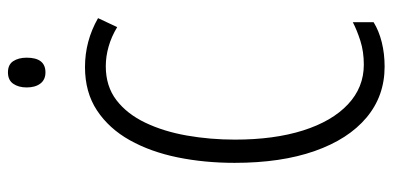

<svg xmlns="http://www.w3.org/2000/svg" viewBox="-266 -688 964 471"><g transform="rotate(-90 215.5 -452.0)"><path d="M289 -674Q240 -674 206 -648Q172 -622 150.5 -577Q129 -532 119 -475Q109 -418 109 -357Q109 -261 131.5 -190Q154 -119 195.5 -80Q237 -41 293 -41Q325 -41 351.5 -49.5Q378 -58 397 -68V-17Q376 -4 348 3Q320 10 288 10Q216 10 163 -34.5Q110 -79 81 -161.5Q52 -244 52 -358Q52 -432 65.5 -498Q79 -564 107.5 -615Q136 -666 180.5 -695.5Q225 -725 287 -725Q351 -725 407 -693L385 -646Q362 -660 337.5 -667Q313 -674 289 -674ZM274 -914Q293 -914 301.5 -901Q310 -888 310 -868Q310 -822 274 -822Q256 -822 246.5 -834.5Q237 -847 237 -868Q237 -888 246 -901Q255 -914 274 -914Z"/></g></svg>

Font: Noto Sans Lao UI ExtCond Light
Style: Regular
Weight: 300
Width: 2
Designer: Monotype Design Team
Foundry: Monotype Imaging Inc.
Version: Version 2.000; ttfautohint (v1.8.4.7-5d5b)